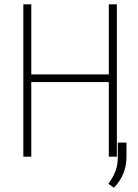

<svg xmlns="http://www.w3.org/2000/svg" viewBox="-20 -731 643 896"><path d="M497.6 -383.8V-348.1H114.3V-383.8ZM126 -710.9V0H88.9V-710.9ZM525.4 -710.9V0H487.8V-710.9ZM570.3 -65.4V0Q570.3 45.4 554.2 82.3Q538.1 119.1 511.2 145L485.8 126.5Q500.5 106.4 510.3 87.4Q520 68.4 524.9 47.6Q529.8 26.9 529.8 1.5V-65.4Z"/></svg>

Font: Roboto Condensed ExtraLight
Style: Regular
Weight: 250
Designer: Christian Robertson
Foundry: Google
Version: Version 3.008; 2023